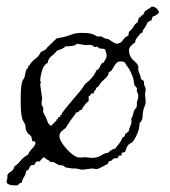

<svg xmlns="http://www.w3.org/2000/svg" viewBox="-23 -526 518 585"><path d="M396.5 -460 400.4 -471.7Q404.3 -473.6 405.3 -475.1Q406.2 -476.6 417 -485.4Q415 -485.4 417 -489.3Q418.9 -493.2 427.2 -497.6Q435.5 -502 439.5 -505.9Q454.1 -505.9 461.9 -489.3Q458 -480.5 442.4 -475.6Q441.4 -471.7 439.9 -470.2Q438.5 -468.8 439.5 -463.9Q434.6 -463.9 432.6 -461.9Q430.7 -460 426.8 -458Q424.8 -454.1 423.3 -450.7Q421.9 -447.3 419.4 -443.4Q417 -439.5 414.1 -436Q411.1 -432.6 412.1 -427.7Q405.3 -425.8 399.4 -417Q386.7 -402.3 389.6 -397.5Q370.1 -384.8 370.1 -373Q370.1 -357.4 379.9 -345.7L389.6 -336.9Q399.4 -327.1 398.4 -321.3Q397.5 -315.4 398.9 -310.1Q400.4 -304.7 402.8 -299.8Q405.3 -294.9 405.8 -289.6Q406.2 -284.2 410.2 -282.7Q414.1 -281.2 416 -276.4V-275.4Q415 -268.6 418 -263.2Q420.9 -257.8 420.9 -252.9L418.9 -239.3L420.9 -216.8Q420.9 -209 416.5 -198.7Q412.1 -188.5 411.6 -172.9Q411.1 -157.2 402.3 -151.4Q402.3 -125 382.8 -95.7Q379.9 -91.8 374.5 -89.4Q369.1 -86.9 366.2 -82.5Q363.3 -78.1 361.8 -73.2Q360.4 -68.4 358.9 -64.9Q357.4 -61.5 352.5 -61.5Q347.7 -61.5 348.1 -58.1Q348.6 -54.7 346.2 -52.7Q343.8 -50.8 342.3 -51.8Q340.8 -52.7 338.9 -51.3Q336.9 -49.8 336.9 -46.9Q336.9 -43.9 330.6 -43.9Q324.2 -43.9 321.8 -42Q319.3 -40 317.4 -37.6Q315.4 -35.2 313.5 -35.2Q311.5 -35.2 310.5 -36.1Q308.6 -34.2 307.6 -31.2Q306.6 -28.3 304.7 -26.4Q298.8 -23.4 287.1 -17.1Q275.4 -10.7 270.5 -10.7L257.8 -12.7L227.5 -8.8L208 -12.7H196.3L178.7 -15.6L175.8 -16.6L169.9 -21.5Q165 -22.5 161.1 -22.5Q157.2 -22.5 151.9 -25.4Q146.5 -28.3 143.1 -30.8Q139.6 -33.2 130.9 -32.2Q127 -37.1 121.1 -39.6Q115.2 -42 112.3 -46.9Q107.4 -45.9 104.5 -42Q101.6 -38.1 97.7 -34.2H95.7Q87.9 -35.2 85.9 -31.2Q84 -27.3 80.1 -22.5L77.1 -23.4Q69.3 -23.4 66.9 -15.6Q64.5 -7.8 56.6 -4.9Q55.7 4.9 50.3 13.2Q44.9 21.5 43 31.2H41Q37.1 31.2 34.2 35.2Q31.2 39.1 26.4 39.1Q-2.9 39.1 -2.9 27.3Q-2.9 24.4 -1.5 20.5Q0 16.6 -0.5 12.2Q-1 7.8 1 4.4Q2.9 1 10.7 -3.4Q18.6 -7.8 20.5 -18.6Q30.3 -24.4 40 -36.6Q49.8 -48.8 62.5 -54.7Q65.4 -63.5 75.2 -73.7Q85 -84 85 -89.8Q85 -95.7 80.6 -95.2Q76.2 -94.7 74.2 -98.6V-100.6Q74.2 -110.4 67.4 -115.2Q60.5 -120.1 57.6 -126.5Q54.7 -132.8 54.7 -139.6Q54.7 -146.5 47.4 -158.2Q40 -169.9 40 -220.7Q40 -271.5 46.4 -281.2Q52.7 -291 53.7 -299.3Q54.7 -307.6 58.6 -316.4L62.5 -318.4Q63.5 -320.3 63 -320.8Q62.5 -321.3 62.5 -323.2V-324.2L66.4 -326.2Q72.3 -337.9 84.5 -346.7Q96.7 -355.5 101.6 -368.2Q115.2 -373 117.7 -377Q120.1 -380.9 121.1 -381.8Q122.1 -382.8 126.5 -386.7Q130.9 -390.6 140.1 -399.9Q149.4 -409.2 150.9 -409.7Q152.3 -410.2 157.2 -410.6Q162.1 -411.1 168.9 -412.6Q175.8 -414.1 182.6 -416.5Q189.5 -418.9 199.7 -422.4Q210 -425.8 227.5 -425.8Q245.1 -425.8 254.4 -423.3Q263.7 -420.9 266.1 -418.9Q268.6 -417 272.5 -415.5Q276.4 -414.1 279.8 -415Q283.2 -416 287.1 -414.1Q291 -412.1 295.4 -409.7Q299.8 -407.2 302.2 -407.7Q304.7 -408.2 309.1 -405.8Q313.5 -403.3 319.3 -398.9Q325.2 -394.5 333 -392.6Q345.7 -394.5 351.6 -403.8Q357.4 -413.1 368.2 -418Q369.1 -420.9 369.1 -424.3Q369.1 -427.7 371.1 -430.7Q378.9 -435.5 383.8 -444.8Q388.7 -454.1 396.5 -458ZM348.6 -105.5Q359.4 -110.4 358.4 -118.2Q362.3 -120.1 364.3 -122.1Q366.2 -124 369.1 -126Q371.1 -136.7 375 -144Q378.9 -151.4 377 -165Q381.8 -171.9 382.8 -178.7Q383.8 -185.5 386.2 -189.9Q388.7 -194.3 390.1 -195.3Q391.6 -196.3 393.1 -200.2Q394.5 -204.1 394 -208Q393.6 -211.9 394.5 -216.3Q395.5 -220.7 397 -223.6Q398.4 -226.6 398.4 -232.9Q398.4 -239.3 395.5 -244.1Q392.6 -249 394.5 -256.8Q390.6 -262.7 387.7 -265.1Q384.8 -267.6 384.8 -276.4Q384.8 -285.2 377 -302.7Q369.1 -320.3 362.3 -326.2Q358.4 -338.9 347.2 -338.9Q335.9 -338.9 332 -334.5Q328.1 -330.1 324.7 -324.2Q321.3 -318.4 317.9 -313Q314.5 -307.6 308.6 -306.6Q308.6 -295.9 296.9 -286.1Q285.2 -276.4 280.3 -268.1Q275.4 -259.8 270.5 -258.8Q269.5 -252.9 266.1 -250Q262.7 -247.1 262.7 -241.2H259.8Q254.9 -242.2 253.4 -238.3Q252 -234.4 247.1 -232.4V-217.8Q235.4 -210 225.6 -191.4Q220.7 -191.4 217.8 -187Q214.8 -182.6 208 -183.6V-181.6Q208 -180.7 203.6 -174.8Q199.2 -168.9 193.8 -161.6Q188.5 -154.3 183.6 -146.5Q178.7 -138.7 176.8 -135.7Q169.9 -130.9 164.1 -125.5Q158.2 -120.1 158.2 -111.3Q158.2 -95.7 181.2 -70.8Q204.1 -45.9 220.7 -45.9L237.3 -46.9L256.8 -44.9Q273.4 -44.9 285.6 -52.7Q297.9 -60.5 306.6 -60.5Q313.5 -69.3 329.1 -74.2Q330.1 -77.1 334 -81.1Q349.6 -99.6 348.6 -105.5ZM132.8 -142.6 149.4 -159.2V-163.1H153.3Q154.3 -164.1 153.8 -165.5Q153.3 -167 154.8 -168.5Q156.2 -169.9 157.7 -169.4Q159.2 -168.9 160.2 -169.9V-173.8L164.1 -175.8L166 -181.6Q179.7 -200.2 202.1 -226.1Q224.6 -252 227.1 -256.3Q229.5 -260.7 233.4 -266.1Q237.3 -271.5 241.7 -274.4Q246.1 -277.3 255.9 -288.1Q265.6 -298.8 270.5 -311.5Q278.3 -314.5 281.2 -322.3Q284.2 -330.1 289.1 -335H293Q295.9 -341.8 298.8 -345.7Q301.8 -349.6 301.8 -356.4Q301.8 -363.3 296.9 -376Q292 -377.9 285.6 -377.9Q279.3 -377.9 276.9 -380.9Q274.4 -383.8 272.5 -383.8L267.6 -382.8H264.6Q257.8 -389.6 251 -389.2Q244.1 -388.7 236.3 -388.7L212.9 -392.6Q210 -392.6 209 -390.6Q202.1 -384.8 176.8 -384.8Q168.9 -377 151.4 -372.1Q142.6 -361.3 133.3 -354.5Q124 -347.7 122.1 -334Q110.4 -329.1 105 -310.5Q99.6 -292 99.6 -280.3L101.6 -274.4Q99.6 -272.5 99.6 -267.6L105.5 -224.6L103.5 -212.9Q103.5 -206.1 105.5 -203.6Q107.4 -201.2 108.4 -198.2Q109.4 -195.3 108.9 -192.9Q108.4 -190.4 108.4 -187Q108.4 -183.6 111.3 -178.7Q114.3 -173.8 116.7 -168.5Q119.1 -163.1 122.1 -154.8Q125 -146.5 132.8 -142.6Z"/></svg>

Font: Mountains of Christmas
Style: Regular
Weight: 400
Designer: Crystal Kluge
Foundry: Font Diner, Inc DBA Tart Workshop
Version: Version 1.003